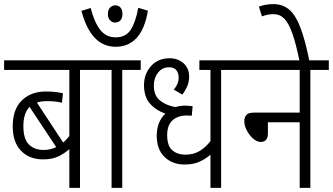

<svg xmlns="http://www.w3.org/2000/svg" viewBox="-20 -916 1623 936"><path d="M460 -575H370V0H318V-189Q296 -169 265.5 -154Q235 -139 190 -139Q123 -139 82.5 -181Q42 -223 42 -300Q42 -383 86.5 -426.5Q131 -470 205 -470Q230 -470 251 -467.5Q272 -465 287 -461L282 -415Q267 -419 249 -421Q231 -423 208 -423Q181 -423 160 -416L288 -221Q304 -234 318 -253V-575H0V-622H460ZM94 -301Q94 -238 121 -211.5Q148 -185 193 -185Q226 -185 254 -199L124 -395Q94 -364 94 -301Z M576 -575V0H524V-575H447V-622H666V-575Z M506 -848Q506 -868 516.5 -879Q527 -890 542 -890Q558 -890 567.5 -879Q577 -868 577 -848Q577 -828 567 -817Q557 -806 541 -806Q527 -806 516.5 -817Q506 -828 506 -848ZM701 -864Q686 -774 646 -731Q606 -688 544 -688Q423 -688 377 -863L422 -877Q440 -807 468.5 -770.5Q497 -734 544 -734Q593 -734 617 -770.5Q641 -807 654 -878Z M1148 -575H1058V0H1006V-162Q985 -143 954.5 -128.5Q924 -114 880 -114Q820 -114 782 -151Q744 -188 744 -255Q744 -286 754 -313.5Q764 -341 786 -362Q740 -378 711 -411Q682 -444 682 -501Q682 -555 716 -593.5Q750 -632 806 -632Q848 -632 875 -607.5Q902 -583 902 -543Q902 -517 892.5 -495Q883 -473 869 -455L827 -479Q837 -490 844 -505.5Q851 -521 851 -539Q851 -559 840 -573.5Q829 -588 804 -588Q771 -588 750.5 -562Q730 -536 730 -499Q730 -450 760 -426Q790 -402 835 -394Q857 -401 884 -401Q894 -401 903 -400Q912 -399 919 -398L915 -352Q903 -353 889 -353Q848 -353 821.5 -330Q795 -307 795 -257Q795 -205 820 -183.5Q845 -162 884 -162Q923 -162 952.5 -179.5Q982 -197 1006 -228V-575H952V-622H1148Z M1135 -622H1583V-575H1493V0H1441V-320H1286V-266Q1286 -224 1251 -224Q1233 -224 1214.5 -240Q1196 -256 1183.5 -279.5Q1171 -303 1171 -325Q1171 -344 1181 -355.5Q1191 -367 1218 -367H1441V-575H1135Z M1441 -615Q1423 -703 1405 -753.5Q1387 -804 1365.5 -825.5Q1344 -847 1315 -847Q1298 -847 1283.5 -844Q1269 -841 1257 -836L1242 -884Q1257 -889 1274 -892.5Q1291 -896 1312 -896Q1358 -896 1389.5 -869.5Q1421 -843 1444.5 -781.5Q1468 -720 1489 -615Z"/></svg>

Font: Noto Sans Devanagari UI Condensed Light
Style: Regular
Weight: 300
Width: 3
Designer: Jelle Bosma - Monotype Design Team
Foundry: Monotype Imaging Inc.
Version: Version 2.004; ttfautohint (v1.8.4.7-5d5b)